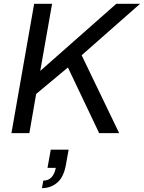

<svg xmlns="http://www.w3.org/2000/svg" viewBox="-20 -706 763 1018"><path d="M40.6 0 161.1 -686H256.2L193.4 -330.1L596.8 -686H722.8L412.9 -413L611.9 0H505.8L340.1 -348.3L171.7 -207.9L135.6 0ZM202.4 291.6 209.6 251.6Q237.5 251.6 253.9 233.1Q270.4 214.5 275.8 184.1H231.8L249.2 87.5H343.9L329.7 166.3Q318.1 233.1 283.5 262.3Q248.8 291.6 202.4 291.6Z"/></svg>

Font: Archivo Variable SemiBold
Style: Italic
Weight: 600
Italic angle: -10°
Designer: Hector Gatti
Foundry: Omnibus-Type
Version: Version 2.001